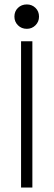

<svg xmlns="http://www.w3.org/2000/svg" viewBox="-20 -846 242 866"><path d="M75 0V-660H126V0ZM101 -716Q77 -716 61 -732Q45 -748 45 -771Q45 -795 61 -810.5Q77 -826 101 -826Q124 -826 140 -810.5Q156 -795 156 -771Q156 -748 140 -732Q124 -716 101 -716Z"/></svg>

Font: Lil Grotesk Light
Style: Regular
Weight: 300
Designer: Bastien Sozeau
Foundry: NBR — Bastien Sozeau
Version: Version 3.003; ttfautohint (v1.8.4.7-5d5b);gftools[0.9.33]